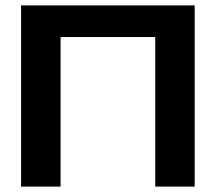

<svg xmlns="http://www.w3.org/2000/svg" viewBox="-20 -690 798 710"><path d="M58 -670V0H204V-553H554V0H700V-670Z"/></svg>

Font: LT Wave Bold
Style: Regular
Weight: 700
Designer: Daniel Lyons
Version: Version 2.5 (Glyphs App)